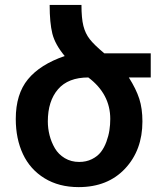

<svg xmlns="http://www.w3.org/2000/svg" viewBox="-20 -747 675 778"><path d="M337.9 -433.1Q256.3 -433.1 215.1 -385.3Q173.8 -337.4 173.8 -254.9Q173.8 -226.6 180.9 -198.7Q188 -170.9 202.4 -146.2Q216.8 -121.6 242.4 -106.2Q268.1 -90.8 300.8 -90.8Q329.6 -90.8 352.3 -102.1Q375 -113.3 388.7 -130.9Q402.3 -148.4 411.1 -172.4Q419.9 -196.3 423.3 -218.8Q426.8 -241.2 426.8 -265.1Q426.8 -366.2 337.9 -433.1ZM242.2 -520Q203.1 -566.9 192.1 -610.8Q181.2 -654.8 181.2 -727.1H310.1Q310.1 -672.9 317.9 -642.1Q325.7 -611.3 343.5 -588.4Q361.3 -565.4 402.8 -530.8H590.8V-433.1H502Q531.7 -386.2 544.4 -346.7Q557.1 -307.1 557.1 -254.9Q557.1 -138.7 486.8 -63.7Q416.5 11.2 298.8 11.2Q218.8 11.2 160.4 -24.7Q102.1 -60.5 73 -122.6Q43.9 -184.6 43.9 -265.1Q43.9 -365.7 93.3 -425.8Q142.6 -485.8 242.2 -520Z"/></svg>

Font: Telcell.Market SemBd
Style: Regular
Weight: 600
Designer: Rasmus Andersson, Sedrak Mkrtchyan
Version: Version 3.019;git-0a5106e0b